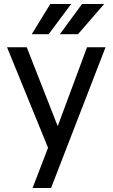

<svg xmlns="http://www.w3.org/2000/svg" viewBox="-20 -735 560 955"><path d="M219 0 15 -500H113L266 -110H268L413 -500H505L234 200H142ZM230 -715H334L222 -565H138ZM388 -715H498L368 -565H278Z"/></svg>

Font: PT Root UI Medium
Style: Regular
Weight: 500
Designer: Vitaly Kuzmin
Foundry: ParaType Ltd.
Version: Version 2.001G